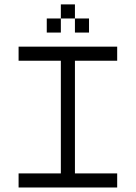

<svg xmlns="http://www.w3.org/2000/svg" viewBox="-20 -832 602 852"><path d="M62.5 -562.5H250V-62.5H62.5V0H500V-62.5H312.5V-562.5H500V-625H62.5ZM187.5 -687.5H250V-750H187.5ZM250 -750H312.5V-812.5H250ZM312.5 -687.5H375V-750H312.5Z"/></svg>

Font: ChillMoonMono
Style: Regular
Weight: 400
Designer: Warren2060
Foundry: ChillType
Version: Version 1.000;Glyphs 3.1.1 (3135)